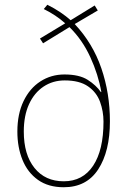

<svg xmlns="http://www.w3.org/2000/svg" viewBox="-20 -777 537 807"><path d="M179 -757Q209 -742 233.5 -725.5Q258 -709 277 -692L378 -754L391 -733L294 -676Q370 -595 406 -490Q442 -385 442 -267Q442 -141 393 -65.5Q344 10 248 10Q183 10 139.5 -21Q96 -52 74.5 -105Q53 -158 53 -224Q53 -298 79 -352Q105 -406 150 -435Q195 -464 251 -464Q313 -464 348.5 -441.5Q384 -419 404 -390H406Q393 -464 359.5 -537Q326 -610 272 -663L161 -595L148 -615L254 -679Q215 -714 164 -739ZM252 -439Q202 -439 163 -413Q124 -387 102 -339Q80 -291 80 -224Q80 -127 125 -71Q170 -15 248 -15Q328 -15 371.5 -80.5Q415 -146 415 -266Q415 -309 400.5 -349Q386 -389 350 -414Q314 -439 252 -439Z"/></svg>

Font: Noto Sans Lao UI SemCond Thin
Style: Regular
Weight: 100
Width: 4
Designer: Monotype Design Team
Foundry: Monotype Imaging Inc.
Version: Version 2.000; ttfautohint (v1.8.4.7-5d5b)